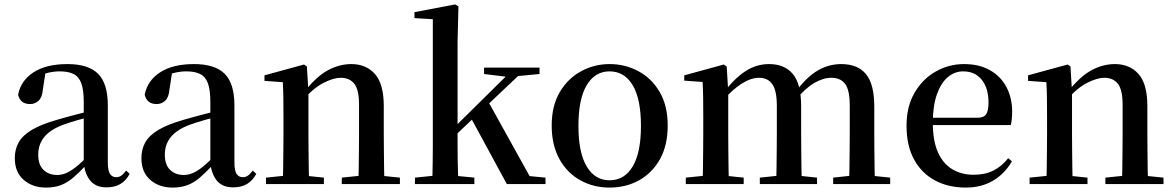

<svg xmlns="http://www.w3.org/2000/svg" viewBox="-20 -833 5316 869"><path d="M188 16Q127 16 87 -19Q47 -54 47 -117Q47 -158 65 -189.5Q83 -221 125.5 -246Q168 -271 239 -291Q280 -303 328 -315.5Q376 -328 416 -337V-312Q376 -302 335.5 -290.5Q295 -279 265 -268Q207 -246 180 -212.5Q153 -179 153 -133Q153 -87 177 -64Q201 -41 239 -41Q258 -41 278 -49Q298 -57 324 -77.5Q350 -98 385 -135L398 -84H368Q338 -52 312 -29.5Q286 -7 256.5 4.5Q227 16 188 16ZM462 15Q414 15 389 -15Q364 -45 359 -96V-99V-372Q359 -426 348 -456Q337 -486 313 -498Q289 -510 250 -510Q223 -510 195 -503Q167 -496 132 -480L186 -506L174 -428Q171 -392 154.5 -377Q138 -362 116 -362Q72 -362 62 -404Q74 -468 131.5 -505.5Q189 -543 285 -543Q380 -543 424 -499Q468 -455 468 -356V-100Q468 -60 478 -45.5Q488 -31 506 -31Q518 -31 528 -37.5Q538 -44 551 -61L567 -46Q550 -15 524.5 0Q499 15 462 15Z M761 16Q700 16 660 -19Q620 -54 620 -117Q620 -158 638 -189.5Q656 -221 698.5 -246Q741 -271 812 -291Q853 -303 901 -315.5Q949 -328 989 -337V-312Q949 -302 908.5 -290.5Q868 -279 838 -268Q780 -246 753 -212.5Q726 -179 726 -133Q726 -87 750 -64Q774 -41 812 -41Q831 -41 851 -49Q871 -57 897 -77.5Q923 -98 958 -135L971 -84H941Q911 -52 885 -29.5Q859 -7 829.5 4.5Q800 16 761 16ZM1035 15Q987 15 962 -15Q937 -45 932 -96V-99V-372Q932 -426 921 -456Q910 -486 886 -498Q862 -510 823 -510Q796 -510 768 -503Q740 -496 705 -480L759 -506L747 -428Q744 -392 727.5 -377Q711 -362 689 -362Q645 -362 635 -404Q647 -468 704.5 -505.5Q762 -543 858 -543Q953 -543 997 -499Q1041 -455 1041 -356V-100Q1041 -60 1051 -45.5Q1061 -31 1079 -31Q1091 -31 1101 -37.5Q1111 -44 1124 -61L1140 -46Q1123 -15 1097.5 0Q1072 15 1035 15Z M1184 0V-29L1291 -40H1341L1446 -29V0ZM1260 0Q1261 -25 1261.5 -66.5Q1262 -108 1262.5 -153Q1263 -198 1263 -232V-301Q1263 -352 1262.5 -388.5Q1262 -425 1260 -461L1177 -467V-492L1356 -541L1369 -532L1376 -417V-415V-232Q1376 -198 1376.5 -153Q1377 -108 1377.5 -66.5Q1378 -25 1379 0ZM1527 0V-29L1633 -40H1683L1790 -29V0ZM1602 0Q1603 -25 1603.5 -66Q1604 -107 1604.5 -152Q1605 -197 1605 -232V-359Q1605 -427 1583.5 -454Q1562 -481 1522 -481Q1490 -481 1444.5 -458Q1399 -435 1350 -379L1343 -417H1357Q1412 -487 1464 -515Q1516 -543 1570 -543Q1637 -543 1677 -498Q1717 -453 1717 -353V-232Q1717 -197 1717.5 -152Q1718 -107 1718.5 -66Q1719 -25 1720 0Z M1858 0V-29L1966 -40H2016L2127 -29V0ZM1936 0Q1937 -19 1937.5 -47.5Q1938 -76 1938.5 -109.5Q1939 -143 1939 -175Q1939 -207 1939 -232V-746L1856 -751V-778L2040 -813L2055 -804L2051 -647V-237Q2051 -210 2051 -177Q2051 -144 2051.5 -110Q2052 -76 2053 -47.5Q2054 -19 2055 0ZM1994 -176V-220H1999L2154 -373L2310 -527H2365ZM2274 0 2111 -300 2190 -373 2377 -36 2449 -29V0ZM2171 -498V-527H2422V-498L2306 -487L2286 -484Z M2739 16Q2666 16 2606.5 -17Q2547 -50 2512 -113Q2477 -176 2477 -265Q2477 -354 2513.5 -416Q2550 -478 2610 -510.5Q2670 -543 2739 -543Q2809 -543 2869 -511Q2929 -479 2965.5 -417Q3002 -355 3002 -265Q3002 -175 2967 -112.5Q2932 -50 2872.5 -17Q2813 16 2739 16ZM2739 -17Q2806 -17 2843.5 -79.5Q2881 -142 2881 -263Q2881 -385 2843.5 -447.5Q2806 -510 2739 -510Q2673 -510 2635.5 -447.5Q2598 -385 2598 -263Q2598 -142 2635.5 -79.5Q2673 -17 2739 -17Z M3084 0V-29L3191 -40H3241L3346 -29V0ZM3160 0Q3161 -25 3161.5 -66.5Q3162 -108 3162.5 -153Q3163 -198 3163 -232V-302Q3163 -352 3162.5 -388.5Q3162 -425 3160 -462L3077 -468V-492L3256 -541L3269 -532L3276 -420V-417V-232Q3276 -198 3276.5 -153Q3277 -108 3277.5 -66.5Q3278 -25 3279 0ZM3419 0V-29L3523 -40H3574L3678 -29V0ZM3493 0Q3494 -25 3494.5 -66Q3495 -107 3495.5 -152Q3496 -197 3496 -232V-354Q3496 -423 3475.5 -452Q3455 -481 3416 -481Q3379 -481 3337 -454.5Q3295 -428 3250 -376L3243 -417H3258Q3304 -478 3353.5 -510.5Q3403 -543 3461 -543Q3531 -543 3568.5 -498Q3606 -453 3606 -353V-232Q3606 -197 3606.5 -152Q3607 -107 3607.5 -66Q3608 -25 3609 0ZM3751 0V-29L3852 -40H3904L4009 -29V0ZM3823 0Q3824 -25 3824.5 -66Q3825 -107 3825.5 -152Q3826 -197 3826 -232V-354Q3826 -426 3805 -453.5Q3784 -481 3743 -481Q3706 -481 3665.5 -457.5Q3625 -434 3580 -380L3571 -425H3587Q3634 -487 3683 -515Q3732 -543 3787 -543Q3862 -543 3899.5 -497.5Q3937 -452 3937 -351V-232Q3937 -197 3937.5 -152Q3938 -107 3938.5 -66Q3939 -25 3940 0Z M4351 16Q4273 16 4212.5 -16Q4152 -48 4117.5 -110.5Q4083 -173 4083 -264Q4083 -351 4119.5 -413.5Q4156 -476 4215.5 -509.5Q4275 -543 4343 -543Q4413 -543 4462 -514.5Q4511 -486 4536 -437.5Q4561 -389 4561 -328Q4561 -292 4555 -267H4133V-300H4404Q4433 -300 4443.5 -316Q4454 -332 4454 -369Q4454 -434 4423.5 -472Q4393 -510 4339 -510Q4301 -510 4270 -484Q4239 -458 4220.5 -406Q4202 -354 4202 -277Q4202 -195 4225.5 -143Q4249 -91 4291 -66.5Q4333 -42 4386 -42Q4439 -42 4477 -61.5Q4515 -81 4543 -117L4560 -103Q4528 -47 4475 -15.5Q4422 16 4351 16Z M4640 0V-29L4747 -40H4797L4902 -29V0ZM4716 0Q4717 -25 4717.5 -66.5Q4718 -108 4718.5 -153Q4719 -198 4719 -232V-301Q4719 -352 4718.5 -388.5Q4718 -425 4716 -461L4633 -467V-492L4812 -541L4825 -532L4832 -417V-415V-232Q4832 -198 4832.5 -153Q4833 -108 4833.5 -66.5Q4834 -25 4835 0ZM4983 0V-29L5089 -40H5139L5246 -29V0ZM5058 0Q5059 -25 5059.5 -66Q5060 -107 5060.5 -152Q5061 -197 5061 -232V-359Q5061 -427 5039.5 -454Q5018 -481 4978 -481Q4946 -481 4900.5 -458Q4855 -435 4806 -379L4799 -417H4813Q4868 -487 4920 -515Q4972 -543 5026 -543Q5093 -543 5133 -498Q5173 -453 5173 -353V-232Q5173 -197 5173.5 -152Q5174 -107 5174.5 -66Q5175 -25 5176 0Z"/></svg>

Font: Noto Serif JP ExtraLight SemiBold
Style: Regular
Weight: 600
Version: Version 2.003-H1;hotconv 1.1.1;makeotfexe 2.6.0